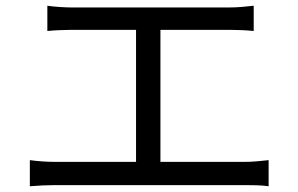

<svg xmlns="http://www.w3.org/2000/svg" viewBox="-20 -689 1040 669"><path d="M833 -125Q856 -125 876 -127Q896 -129 916 -131V-40Q896 -43 872 -43.5Q848 -44 833 -44H172Q152 -44 129.5 -43Q107 -42 84 -40V-131Q129 -125 172 -125H454V-585H229Q215 -585 189.5 -584Q164 -583 145 -581V-669Q165 -666 189.5 -664.5Q214 -663 229 -663H779Q802 -663 824 -665Q846 -667 864 -669V-581Q845 -583 822.5 -584Q800 -585 779 -585H539V-125Z"/></svg>

Font: SpoqaHanSansJP-Regular
Style: Regular
Weight: 400
Designer: [Source Han Sans]
Ryoko NISHIZUKA  (kana & ideographs); Paul D. Hunt (Latin, Greek & Cyrillic); Wenlong ZHANG  (bopomofo
Foundry: Spoqa (http://bi.spoqa.com)
Version: Version 1.002.20150607